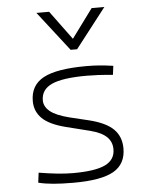

<svg xmlns="http://www.w3.org/2000/svg" viewBox="-56 -841 697 896"><g transform="rotate(-5 293.0 -392.5)"><path d="M252.9 9.8Q196.8 9.8 157.7 6.3Q118.7 2.9 87.9 -4.9L93.8 -51.3Q189 -35.2 252.9 -35.2Q356.9 -35.2 404.1 -57.6Q451.2 -80.1 451.2 -129.9Q451.2 -164.6 427.5 -187.7Q403.8 -210.9 351.1 -224.6L236.3 -253.4Q161.1 -272.9 128.4 -305.7Q95.7 -338.4 95.7 -386.2Q95.7 -460.9 158 -494.1Q220.2 -527.3 359.4 -527.3Q391.6 -527.3 419.7 -525.1Q447.8 -522.9 484.4 -517.6L479 -475.6Q439 -479.5 409.9 -481Q380.9 -482.4 356.4 -482.4Q243.7 -482.4 193.1 -459.5Q142.6 -436.5 142.6 -385.7Q142.6 -356.4 169.7 -334Q196.8 -311.5 258.8 -295.9L350.1 -273.9Q428.7 -254.4 463.4 -219.5Q498 -184.6 498 -129.9Q498 -56.2 440.2 -23.2Q382.3 9.8 252.9 9.8ZM292.5 -609.4 148.4 -794.9H208L307.6 -659.7L407.2 -794.9H466.8L322.8 -609.4Z"/></g></svg>

Font: Caskaydia Cove ExtraLight
Style: Regular
Weight: 200
Monospace: yes
Designer: Aaron Bell
Foundry: Saja Typeworks
Version: Version 4.300; ttfautohint (v1.8.3)